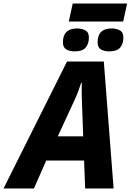

<svg xmlns="http://www.w3.org/2000/svg" viewBox="-77 -1060 735 1080"><path d="M248 -293 340 -492Q353 -520 362.5 -545Q372 -570 380 -595H383Q382 -567 382.5 -539.5Q383 -512 384 -485L391 -293ZM-57 0H114L183 -157H396L402 0H562L507 -714H300ZM310 -939H616L638 -1040H332ZM538 -771Q581 -771 599 -792.5Q617 -814 617 -849Q617 -879 596.5 -889.5Q576 -900 551 -900Q472 -900 472 -822Q472 -793 490.5 -782Q509 -771 538 -771ZM343 -771Q387 -771 405 -792.5Q423 -814 423 -849Q423 -879 402.5 -889.5Q382 -900 357 -900Q277 -900 277 -822Q277 -793 296 -782Q315 -771 343 -771Z"/></svg>

Font: Noto Sans Display Extra
Style: Italic
Weight: 800
Italic angle: -12°
Designer: Monotype Design Team
Foundry: Monotype Imaging Inc.
Version: Version 1.900